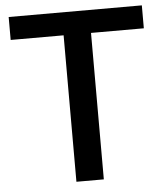

<svg xmlns="http://www.w3.org/2000/svg" viewBox="-52 -766 700 813"><g transform="rotate(-5 298.0 -360.0)"><path d="M581 -720H15V-622.5H240V0H356.5V-622.5H581Z"/></g></svg>

Font: Lato Semibold
Style: Regular
Weight: 600
Designer: Lukasz Dziedzic
Foundry: tyPoland Lukasz Dziedzic
Version: Version 2.006; 2014-01-15